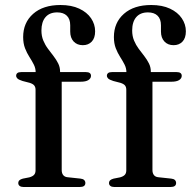

<svg xmlns="http://www.w3.org/2000/svg" viewBox="-20 -747 764 767"><path d="M226.5 -67.5Q226.5 -55 232.5 -47.5Q238.5 -40 250 -39L301.5 -33.5Q311.5 -32.5 316.2 -27.8Q321 -23 321 -16Q321 0 299 0H73.5Q64 0 58.5 -4.2Q53 -8.5 53 -15.5Q53 -22.5 57.5 -26.8Q62 -31 71.5 -33.5L97 -38.5Q110 -42 116 -48.5Q122 -55 122 -66.5V-388.5Q122 -398.5 117.2 -405Q112.5 -411.5 99 -416L70 -423.5Q54.5 -428.5 49.5 -433.5Q44.5 -438.5 44.5 -444.5Q44.5 -451 49.2 -455Q54 -459 64.5 -459H146L122.5 -441.5V-458Q122.5 -474.5 115 -489.2Q107.5 -504 97.5 -519.5Q87.5 -535 80 -554.2Q72.5 -573.5 72.5 -599Q72.5 -656.5 112.5 -691.8Q152.5 -727 221.5 -727Q265.5 -727 296.5 -712.5Q327.5 -698 343.8 -674Q360 -650 360 -622Q360 -595 346.5 -580.8Q333 -566.5 311 -566.5Q288 -566.5 274.2 -581.2Q260.5 -596 260.5 -621V-646Q260.5 -671 247 -684.2Q233.5 -697.5 208.5 -697.5Q178 -697.5 161.8 -678.5Q145.5 -659.5 145.5 -625Q145.5 -603 153 -585Q160.5 -567 171.8 -552Q183 -537 194 -522.8Q205 -508.5 212.5 -493.5Q220 -478.5 220 -461V-441L206.5 -459H323.5Q333.5 -459 338.5 -455.2Q343.5 -451.5 343.5 -444Q343.5 -434 333.2 -427.2Q323 -420.5 301.5 -420.5H226.5ZM589 -67.5Q589 -55 595 -47.5Q601 -40 612.5 -39L664 -33.5Q674 -32.5 678.8 -27.8Q683.5 -23 683.5 -16Q683.5 0 661.5 0H436Q426.5 0 421 -4.2Q415.5 -8.5 415.5 -15.5Q415.5 -22.5 420 -26.8Q424.5 -31 434 -33.5L459.5 -38.5Q472.5 -42 478.5 -48.5Q484.5 -55 484.5 -66.5V-388.5Q484.5 -398.5 479.8 -405Q475 -411.5 461.5 -416L432.5 -423.5Q417 -428.5 412 -433.5Q407 -438.5 407 -444.5Q407 -451 411.8 -455Q416.5 -459 427 -459H508.5L485 -441.5V-458Q485 -474.5 477.5 -489.2Q470 -504 460 -519.5Q450 -535 442.5 -554.2Q435 -573.5 435 -599Q435 -656.5 475 -691.8Q515 -727 584 -727Q628 -727 659 -712.5Q690 -698 706.2 -674Q722.5 -650 722.5 -622Q722.5 -595 709 -580.8Q695.5 -566.5 673.5 -566.5Q650.5 -566.5 636.8 -581.2Q623 -596 623 -621V-646Q623 -671 609.5 -684.2Q596 -697.5 571 -697.5Q540.5 -697.5 524.2 -678.5Q508 -659.5 508 -625Q508 -603 515.5 -585Q523 -567 534.2 -552Q545.5 -537 556.5 -522.8Q567.5 -508.5 575 -493.5Q582.5 -478.5 582.5 -461V-441L569 -459H686Q696 -459 701 -455.2Q706 -451.5 706 -444Q706 -434 695.8 -427.2Q685.5 -420.5 664 -420.5H589Z"/></svg>

Font: Fraunces 20pt
Style: Regular
Weight: 400
Version: Version 1.000;[b76b70a41]